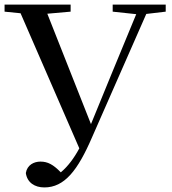

<svg xmlns="http://www.w3.org/2000/svg" viewBox="-20 -752 752 840"><path d="M473 -701 576 -690 469 -431 378 -209 187 -692 289 -701V-732H0V-701L70 -694L327 -103C304 -60 277 -24 246 2C213 -32 189 -45 157 -45C129 -45 99 -31 93 5C99 47 132 68 174 68C262 68 320 -6 383 -152L620 -691L705 -701V-732H473Z"/></svg>

Font: Noto Serif TC Medium
Style: Regular
Weight: 500
Designer: Ryoko NISHIZUKA 西塚涼子 (kana & ideographs); Frank Grießhammer (Latin, Greek & Cyrillic); Wenlong ZHANG 张文龙 (bopomofo); San
Foundry: Adobe
Version: Version 2.001;hotconv 1.1.0;makeotfexe 2.6.0